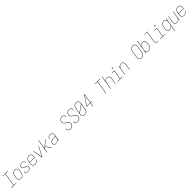

<svg xmlns="http://www.w3.org/2000/svg" viewBox="1464 -5050 9573 9573"><g transform="rotate(-45 6250.0 -264.0)"><path d="M21 0V-18H187L303 -717H139V-735H489V-717H322L207 -18H371V0Z M697 8Q669 8 642.5 2Q616 -4 595.5 -19Q575 -34 561.5 -56.5Q548 -79 542.5 -105Q537 -131 537.5 -158.5Q538 -186 543 -213L563 -333Q567 -358 575 -383.5Q583 -409 597 -432Q611 -455 631.5 -474Q652 -493 676 -505.5Q700 -518 726 -523Q752 -528 777 -528Q804 -528 830.5 -522Q857 -516 877.5 -501Q898 -486 911.5 -463.5Q925 -441 931 -415Q937 -389 936 -361.5Q935 -334 930 -307L911 -187Q906 -162 898 -136.5Q890 -111 876 -88Q862 -65 842 -46Q822 -27 798 -14.5Q774 -2 748 3Q722 8 697 8ZM697 -10Q720 -10 743.5 -15Q767 -20 789 -31.5Q811 -43 829.5 -60.5Q848 -78 860.5 -99.5Q873 -121 880.5 -144Q888 -167 891 -190L911 -310Q915 -334 916 -359Q917 -384 912 -407Q907 -430 896 -450.5Q885 -471 866.5 -485Q848 -499 824.5 -504.5Q801 -510 776 -510Q753 -510 729.5 -505Q706 -500 684 -488.5Q662 -477 644 -459.5Q626 -442 613 -420.5Q600 -399 593 -376Q586 -353 582 -330L562 -210Q558 -186 557 -161Q556 -136 561 -113Q566 -90 577.5 -69.5Q589 -49 607 -35Q625 -21 648.5 -15.5Q672 -10 697 -10Z M1195 8Q1174 8 1154 6Q1134 4 1115 -2Q1096 -8 1079 -17.5Q1062 -27 1050.5 -42.5Q1039 -58 1034.5 -77.5Q1030 -97 1033 -118Q1033 -119 1033.5 -120.5Q1034 -122 1034 -124H1054Q1053 -122 1053 -121Q1053 -120 1053 -118Q1050 -100 1054 -83Q1058 -66 1068.5 -53Q1079 -40 1093.5 -31.5Q1108 -23 1124.5 -18.5Q1141 -14 1159 -12Q1177 -10 1195 -10Q1213 -10 1231 -11.5Q1249 -13 1267 -18Q1285 -23 1302.5 -31.5Q1320 -40 1334.5 -53Q1349 -66 1359 -83Q1369 -100 1372 -118Q1376 -141 1368 -162.5Q1360 -184 1345 -199.5Q1330 -215 1309.5 -225Q1289 -235 1267.5 -241.5Q1246 -248 1224 -254Q1202 -260 1181.5 -269Q1161 -278 1142.5 -290Q1124 -302 1111 -319.5Q1098 -337 1092.5 -359.5Q1087 -382 1091 -405Q1094 -425 1103.5 -443.5Q1113 -462 1128.5 -477Q1144 -492 1162.5 -502Q1181 -512 1200.5 -518Q1220 -524 1239.5 -526Q1259 -528 1279 -528Q1299 -528 1318.5 -526Q1338 -524 1356.5 -518Q1375 -512 1390.5 -502Q1406 -492 1417 -477Q1428 -462 1432 -442.5Q1436 -423 1433 -403Q1432 -402 1432 -400Q1432 -398 1431 -397H1412Q1412 -398 1412.5 -399.5Q1413 -401 1413 -402Q1416 -420 1412.5 -436.5Q1409 -453 1399.5 -466Q1390 -479 1376 -487.5Q1362 -496 1346 -501Q1330 -506 1313 -508Q1296 -510 1279 -510Q1261 -510 1243.5 -508Q1226 -506 1208.5 -501Q1191 -496 1174.5 -487.5Q1158 -479 1144.5 -466Q1131 -453 1122 -436.5Q1113 -420 1110 -403Q1106 -379 1113.5 -357.5Q1121 -336 1136 -320.5Q1151 -305 1171.5 -295Q1192 -285 1213.5 -278.5Q1235 -272 1257 -266Q1279 -260 1299.5 -251.5Q1320 -243 1338.5 -230.5Q1357 -218 1370 -200.5Q1383 -183 1389 -160.5Q1395 -138 1391 -115Q1388 -95 1377.5 -76Q1367 -57 1351 -42Q1335 -27 1315.5 -17Q1296 -7 1276 -1.5Q1256 4 1235.5 6Q1215 8 1195 8Z M1697 8Q1670 8 1643.5 2Q1617 -4 1596.5 -19Q1576 -34 1562.5 -56.5Q1549 -79 1543 -104.5Q1537 -130 1537.5 -158Q1538 -186 1543 -213L1563 -333Q1567 -358 1575 -383.5Q1583 -409 1597 -432Q1611 -455 1631.5 -474Q1652 -493 1676 -505.5Q1700 -518 1726 -523Q1752 -528 1777 -528Q1804 -528 1830.5 -522Q1857 -516 1877.5 -501Q1898 -486 1911.5 -463.5Q1925 -441 1931 -415Q1937 -389 1936 -361.5Q1935 -334 1930 -307L1921 -251H1569L1562 -210Q1558 -186 1557 -161Q1556 -136 1561 -113Q1566 -90 1577.5 -69.5Q1589 -49 1607.5 -35.5Q1626 -22 1649.5 -16Q1673 -10 1697 -10Q1726 -10 1755.5 -16Q1785 -22 1811 -38Q1837 -54 1855.5 -79.5Q1874 -105 1880 -134H1900Q1893 -102 1873 -73Q1853 -44 1824 -25Q1795 -6 1762 1Q1729 8 1697 8ZM1572 -269H1905L1911 -310Q1915 -334 1916 -359Q1917 -384 1912 -407Q1907 -430 1896 -450.5Q1885 -471 1866.5 -485Q1848 -499 1824.5 -504.5Q1801 -510 1776 -510Q1753 -510 1729.5 -505Q1706 -500 1684 -488.5Q1662 -477 1644 -459.5Q1626 -442 1613 -420.5Q1600 -399 1593 -376Q1586 -353 1582 -330Z M2182 0 2087 -520H2109L2172 -173Q2179 -137 2185.5 -100Q2192 -63 2198 -26Q2216 -63 2235 -100Q2254 -137 2273 -173L2451 -520H2472L2205 0Z M2531 0 2653 -735H2673L2589 -231L2919 -520H2947L2681 -287L2861 0H2839L2733 -169L2666 -274L2584 -202L2551 0Z M3165 8Q3133 8 3103.5 -1Q3074 -10 3055.5 -32Q3037 -54 3032 -84.5Q3027 -115 3032 -146Q3036 -170 3047 -192.5Q3058 -215 3077 -231Q3096 -247 3119 -257.5Q3142 -268 3165 -273.5Q3188 -279 3211.5 -281Q3235 -283 3258 -283H3399L3407 -334Q3411 -357 3411.5 -379.5Q3412 -402 3406.5 -422.5Q3401 -443 3389 -460.5Q3377 -478 3359 -489.5Q3341 -501 3319.5 -505.5Q3298 -510 3275 -510Q3247 -510 3218 -504Q3189 -498 3163 -481Q3137 -464 3119.5 -438Q3102 -412 3097 -384H3077Q3081 -405 3091 -425.5Q3101 -446 3116 -463.5Q3131 -481 3150 -494Q3169 -507 3190 -514.5Q3211 -522 3232.5 -525Q3254 -528 3275 -528Q3301 -528 3325.5 -523Q3350 -518 3370 -505.5Q3390 -493 3404 -473.5Q3418 -454 3424.5 -431Q3431 -408 3431 -382.5Q3431 -357 3427 -331L3372 0H3352L3370 -108Q3355 -81 3332.5 -57.5Q3310 -34 3282 -19Q3254 -4 3224 2Q3194 8 3165 8ZM3171 -10Q3195 -10 3220 -14.5Q3245 -19 3269 -30.5Q3293 -42 3313.5 -59.5Q3334 -77 3348.5 -99Q3363 -121 3371.5 -145Q3380 -169 3384 -194L3396 -265H3258Q3238 -265 3216.5 -263.5Q3195 -262 3174 -257Q3153 -252 3132 -243.5Q3111 -235 3093.5 -221Q3076 -207 3065.5 -187Q3055 -167 3051 -146Q3047 -118 3052 -91Q3057 -64 3074 -44.5Q3091 -25 3117 -17.5Q3143 -10 3171 -10Z M4195 8Q4171 8 4148 4.5Q4125 1 4104.5 -8Q4084 -17 4067.5 -32Q4051 -47 4042 -67.5Q4033 -88 4030.5 -111Q4028 -134 4032 -158Q4032 -160 4032.5 -162Q4033 -164 4033 -166H4053Q4052 -164 4052 -162Q4052 -160 4051 -159Q4046 -127 4053.5 -97Q4061 -67 4082 -46.5Q4103 -26 4133 -18Q4163 -10 4195 -10Q4227 -10 4259.5 -18.5Q4292 -27 4319.5 -48Q4347 -69 4364.5 -99Q4382 -129 4387 -161Q4392 -190 4386 -217Q4380 -244 4366 -266.5Q4352 -289 4332 -306Q4312 -323 4289.5 -337.5Q4267 -352 4243.5 -365Q4220 -378 4198.5 -393Q4177 -408 4158.5 -427Q4140 -446 4127.5 -469.5Q4115 -493 4110.5 -520.5Q4106 -548 4111 -577Q4115 -600 4124 -622Q4133 -644 4147.5 -664Q4162 -684 4181.5 -700Q4201 -716 4223 -725.5Q4245 -735 4268 -739Q4291 -743 4314 -743Q4337 -743 4359.5 -739.5Q4382 -736 4402 -726.5Q4422 -717 4437 -701.5Q4452 -686 4460.5 -666Q4469 -646 4471 -623.5Q4473 -601 4469 -578Q4469 -576 4468.5 -574Q4468 -572 4468 -570H4449Q4449 -571 4449.5 -573Q4450 -575 4450 -577Q4455 -608 4448.5 -637.5Q4442 -667 4422.5 -687.5Q4403 -708 4374 -716.5Q4345 -725 4314 -725Q4283 -725 4251.5 -716Q4220 -707 4194 -686Q4168 -665 4151.5 -635Q4135 -605 4130 -574Q4125 -546 4130.5 -518.5Q4136 -491 4150 -468.5Q4164 -446 4184.5 -429Q4205 -412 4227.5 -398Q4250 -384 4273.5 -371Q4297 -358 4318.5 -342.5Q4340 -327 4358.5 -308Q4377 -289 4389.5 -265.5Q4402 -242 4406.5 -214.5Q4411 -187 4406 -158Q4402 -135 4392.5 -112Q4383 -89 4367.5 -69Q4352 -49 4332 -33.5Q4312 -18 4289 -8.5Q4266 1 4242 4.5Q4218 8 4195 8Z M4695 8Q4671 8 4648 4.5Q4625 1 4604.5 -8Q4584 -17 4567.5 -32Q4551 -47 4542 -67.5Q4533 -88 4530.5 -111Q4528 -134 4532 -158Q4532 -160 4532.5 -162Q4533 -164 4533 -166H4553Q4552 -164 4552 -162Q4552 -160 4551 -159Q4546 -127 4553.5 -97Q4561 -67 4582 -46.5Q4603 -26 4633 -18Q4663 -10 4695 -10Q4727 -10 4759.5 -18.5Q4792 -27 4819.5 -48Q4847 -69 4864.5 -99Q4882 -129 4887 -161Q4892 -190 4886 -217Q4880 -244 4866 -266.5Q4852 -289 4832 -306Q4812 -323 4789.5 -337.5Q4767 -352 4743.5 -365Q4720 -378 4698.5 -393Q4677 -408 4658.5 -427Q4640 -446 4627.5 -469.5Q4615 -493 4610.5 -520.5Q4606 -548 4611 -577Q4615 -600 4624 -622Q4633 -644 4647.5 -664Q4662 -684 4681.5 -700Q4701 -716 4723 -725.5Q4745 -735 4768 -739Q4791 -743 4814 -743Q4837 -743 4859.5 -739.5Q4882 -736 4902 -726.5Q4922 -717 4937 -701.5Q4952 -686 4960.5 -666Q4969 -646 4971 -623.5Q4973 -601 4969 -578Q4969 -576 4968.5 -574Q4968 -572 4968 -570H4949Q4949 -571 4949.5 -573Q4950 -575 4950 -577Q4955 -608 4948.5 -637.5Q4942 -667 4922.5 -687.5Q4903 -708 4874 -716.5Q4845 -725 4814 -725Q4783 -725 4751.5 -716Q4720 -707 4694 -686Q4668 -665 4651.5 -635Q4635 -605 4630 -574Q4625 -546 4630.5 -518.5Q4636 -491 4650 -468.5Q4664 -446 4684.5 -429Q4705 -412 4727.5 -398Q4750 -384 4773.5 -371Q4797 -358 4818.5 -342.5Q4840 -327 4858.5 -308Q4877 -289 4889.5 -265.5Q4902 -242 4906.5 -214.5Q4911 -187 4906 -158Q4902 -135 4892.5 -112Q4883 -89 4867.5 -69Q4852 -49 4832 -33.5Q4812 -18 4789 -8.5Q4766 1 4742 4.5Q4718 8 4695 8Z M5197 8Q5169 8 5142.5 2Q5116 -4 5095.5 -19Q5075 -34 5061.5 -56.5Q5048 -79 5042.5 -105Q5037 -131 5037.5 -158.5Q5038 -186 5043 -213L5098 -548Q5103 -573 5111 -598.5Q5119 -624 5133 -647Q5147 -670 5167 -689Q5187 -708 5211 -720.5Q5235 -733 5261 -738Q5287 -743 5312 -743Q5340 -743 5366.5 -737Q5393 -731 5413.5 -716Q5434 -701 5447.5 -678.5Q5461 -656 5466.5 -630Q5472 -604 5471.5 -576.5Q5471 -549 5466 -522L5411 -187Q5406 -162 5398 -136.5Q5390 -111 5376 -88Q5362 -65 5342 -46Q5322 -27 5298 -14.5Q5274 -2 5248 3Q5222 8 5197 8ZM5068 -248 5445 -512 5447 -525Q5451 -549 5452 -574Q5453 -599 5448 -622Q5443 -645 5431.5 -665.5Q5420 -686 5402 -700Q5384 -714 5360.5 -719.5Q5337 -725 5312 -725Q5289 -725 5265.5 -720Q5242 -715 5220 -703.5Q5198 -692 5180 -674.5Q5162 -657 5149 -635.5Q5136 -614 5128.5 -591Q5121 -568 5118 -545ZM5197 -10Q5220 -10 5243.5 -15Q5267 -20 5289 -31.5Q5311 -43 5329.5 -60.5Q5348 -78 5360.5 -99.5Q5373 -121 5380.5 -144Q5388 -167 5391 -190L5441 -487L5064 -223L5062 -210Q5058 -186 5057 -161Q5056 -136 5061 -113Q5066 -90 5077.5 -69.5Q5089 -49 5107 -35Q5125 -21 5148.5 -15.5Q5172 -10 5197 -10Z M5770 0 5806 -214H5543L5546 -232L5887 -735H5912L5828 -232H5910L5907 -214H5825L5790 0ZM5569 -232H5809L5886 -700L5699 -424Z M6684 0 6803 -717H6622L6625 -735H7005L7002 -717H6822L6704 0Z M7016 0 7137 -735H7157L7105 -420Q7118 -445 7137 -466Q7156 -487 7180 -501.5Q7204 -516 7230.5 -522Q7257 -528 7283 -528Q7309 -528 7334.5 -521.5Q7360 -515 7379 -499Q7398 -483 7409 -460Q7420 -437 7424.5 -412Q7429 -387 7428 -360.5Q7427 -334 7422 -307L7372 0H7352L7403 -310Q7407 -334 7408.5 -358Q7410 -382 7405.5 -405Q7401 -428 7391 -448.5Q7381 -469 7363.5 -483.5Q7346 -498 7323.5 -504Q7301 -510 7277 -510Q7254 -510 7231 -505Q7208 -500 7187 -488Q7166 -476 7149 -458Q7132 -440 7120 -419.5Q7108 -399 7101 -376.5Q7094 -354 7090 -331L7035 0Z M7521 0V-18H7694L7774 -502H7617V-520H7797L7714 -18H7871V0ZM7775 -645 7784 -695H7834L7826 -645Z M8016 0 8102 -520H8121L8105 -420Q8118 -445 8137 -466Q8156 -487 8180 -501.5Q8204 -516 8230.5 -522Q8257 -528 8283 -528Q8309 -528 8334.5 -521.5Q8360 -515 8379 -499Q8398 -483 8409 -460Q8420 -437 8424.5 -412Q8429 -387 8428 -360.5Q8427 -334 8422 -307L8372 0H8352L8403 -310Q8407 -334 8408.5 -358Q8410 -382 8405.5 -405Q8401 -428 8391 -448.5Q8381 -469 8363.5 -483.5Q8346 -498 8323.5 -504Q8301 -510 8277 -510Q8254 -510 8231 -505Q8208 -500 8187 -488Q8166 -476 8149 -458Q8132 -440 8120 -419.5Q8108 -399 8101 -376.5Q8094 -354 8090 -331L8035 0Z M9197 8Q9169 8 9143 2Q9117 -4 9096.5 -18.5Q9076 -33 9062 -54.5Q9048 -76 9042 -101.5Q9036 -127 9037 -154Q9038 -181 9042 -208L9099 -553Q9103 -578 9111.5 -603Q9120 -628 9134 -650.5Q9148 -673 9168.5 -691.5Q9189 -710 9212.5 -722Q9236 -734 9261.5 -738.5Q9287 -743 9312 -743Q9340 -743 9366 -737Q9392 -731 9412.5 -716.5Q9433 -702 9447 -680.5Q9461 -659 9467 -633.5Q9473 -608 9472 -581Q9471 -554 9467 -527L9410 -182Q9406 -157 9397.5 -132Q9389 -107 9375 -84.5Q9361 -62 9340.5 -43.5Q9320 -25 9296.5 -13Q9273 -1 9247.5 3.5Q9222 8 9197 8ZM9197 -10Q9220 -10 9243 -14.5Q9266 -19 9288 -30Q9310 -41 9328 -58Q9346 -75 9359 -96Q9372 -117 9379.5 -139.5Q9387 -162 9391 -185L9448 -530Q9452 -554 9452.5 -578.5Q9453 -603 9448 -625.5Q9443 -648 9431.5 -668Q9420 -688 9401.5 -701Q9383 -714 9359.5 -719.5Q9336 -725 9312 -725Q9289 -725 9266 -720.5Q9243 -716 9221 -705Q9199 -694 9181 -677Q9163 -660 9150 -639Q9137 -618 9129.5 -595.5Q9122 -573 9118 -550L9061 -205Q9057 -181 9056.5 -156.5Q9056 -132 9061 -109.5Q9066 -87 9078 -67Q9090 -47 9108 -34Q9126 -21 9149.5 -15.5Q9173 -10 9197 -10Z M9699 8Q9671 8 9645 1Q9619 -6 9599.5 -23Q9580 -40 9569 -64Q9558 -88 9554 -115L9535 0H9516L9637 -735H9657L9605 -420Q9618 -444 9637 -465.5Q9656 -487 9680.5 -501.5Q9705 -516 9732 -522Q9759 -528 9785 -528Q9812 -528 9838 -521.5Q9864 -515 9883.5 -499.5Q9903 -484 9915 -461.5Q9927 -439 9932 -413.5Q9937 -388 9936 -361Q9935 -334 9930 -307L9911 -187Q9906 -162 9898.5 -137Q9891 -112 9877 -89Q9863 -66 9843 -47Q9823 -28 9799.5 -15Q9776 -2 9750 3Q9724 8 9699 8ZM9699 -10Q9722 -10 9745.5 -15Q9769 -20 9790.5 -31.5Q9812 -43 9830 -61Q9848 -79 9860.5 -100Q9873 -121 9880.5 -144Q9888 -167 9891 -190L9911 -310Q9915 -334 9916 -358.5Q9917 -383 9912.5 -406Q9908 -429 9897 -449.5Q9886 -470 9868 -484Q9850 -498 9827 -504Q9804 -510 9779 -510Q9756 -510 9733 -505Q9710 -500 9688.5 -488.5Q9667 -477 9649.5 -459Q9632 -441 9620 -420Q9608 -399 9601 -376.5Q9594 -354 9590 -331L9570 -211Q9566 -187 9565 -162.5Q9564 -138 9568.5 -115Q9573 -92 9583 -71.5Q9593 -51 9610.5 -36.5Q9628 -22 9651 -16Q9674 -10 9699 -10Z M10340 0Q10319 0 10299 -3.5Q10279 -7 10261.5 -16.5Q10244 -26 10231.5 -41Q10219 -56 10212.5 -74.5Q10206 -93 10206 -114Q10206 -135 10210 -156L10303 -717H10139V-735H10325L10229 -153Q10226 -135 10226 -117Q10226 -99 10231 -83Q10236 -67 10247 -53.5Q10258 -40 10272.5 -32Q10287 -24 10304.5 -21Q10322 -18 10340 -18H10380V0Z M10521 0V-18H10694L10774 -502H10617V-520H10797L10714 -18H10871V0ZM10775 -645 10784 -695H10834L10826 -645Z M11316 215 11369 -100Q11356 -76 11336.5 -54.5Q11317 -33 11292.5 -18.5Q11268 -4 11241.5 2Q11215 8 11189 8Q11161 8 11135.5 1.5Q11110 -5 11090.5 -20.5Q11071 -36 11059 -58.5Q11047 -81 11041.5 -106.5Q11036 -132 11037.5 -159Q11039 -186 11043 -213L11063 -333Q11067 -358 11075 -383Q11083 -408 11097 -431Q11111 -454 11130.5 -473Q11150 -492 11174 -505Q11198 -518 11223.5 -523Q11249 -528 11274 -528Q11302 -528 11328.5 -521Q11355 -514 11374 -497Q11393 -480 11404 -456Q11415 -432 11419 -405L11438 -520H11458L11336 215ZM11195 -10Q11217 -10 11240.5 -15Q11264 -20 11285 -31.5Q11306 -43 11323.5 -61Q11341 -79 11353.5 -100Q11366 -121 11373 -143.5Q11380 -166 11383 -189L11403 -309Q11407 -333 11408 -357.5Q11409 -382 11405 -405Q11401 -428 11390.5 -448.5Q11380 -469 11362.5 -483.5Q11345 -498 11322 -504Q11299 -510 11275 -510Q11252 -510 11228.5 -505Q11205 -500 11183 -488.5Q11161 -477 11143 -459Q11125 -441 11112.5 -420Q11100 -399 11093 -376Q11086 -353 11082 -330L11062 -210Q11058 -186 11057 -161.5Q11056 -137 11061 -114Q11066 -91 11077 -70.5Q11088 -50 11105.5 -36Q11123 -22 11146.5 -16Q11170 -10 11195 -10Z M11691 8Q11664 8 11639 1.5Q11614 -5 11595 -21Q11576 -37 11564.5 -60Q11553 -83 11548.5 -108Q11544 -133 11545.5 -159.5Q11547 -186 11551 -213L11602 -520H11621L11570 -210Q11566 -186 11565 -162Q11564 -138 11568 -115Q11572 -92 11582.5 -71.5Q11593 -51 11610 -36.5Q11627 -22 11650 -16Q11673 -10 11697 -10Q11719 -10 11742.5 -15Q11766 -20 11787 -32Q11808 -44 11825 -62Q11842 -80 11854 -100.5Q11866 -121 11873 -143.5Q11880 -166 11883 -189L11938 -520H11958L11872 0H11852L11869 -100Q11856 -75 11837 -54Q11818 -33 11794 -18.5Q11770 -4 11743.5 2Q11717 8 11691 8Z M12197 8Q12170 8 12143.5 2Q12117 -4 12096.5 -19Q12076 -34 12062.5 -56.5Q12049 -79 12043 -104.5Q12037 -130 12037.5 -158Q12038 -186 12043 -213L12063 -333Q12067 -358 12075 -383.5Q12083 -409 12097 -432Q12111 -455 12131.5 -474Q12152 -493 12176 -505.5Q12200 -518 12226 -523Q12252 -528 12277 -528Q12304 -528 12330.5 -522Q12357 -516 12377.5 -501Q12398 -486 12411.5 -463.5Q12425 -441 12431 -415Q12437 -389 12436 -361.5Q12435 -334 12430 -307L12421 -251H12069L12062 -210Q12058 -186 12057 -161Q12056 -136 12061 -113Q12066 -90 12077.5 -69.5Q12089 -49 12107.5 -35.5Q12126 -22 12149.5 -16Q12173 -10 12197 -10Q12226 -10 12255.5 -16Q12285 -22 12311 -38Q12337 -54 12355.5 -79.5Q12374 -105 12380 -134H12400Q12393 -102 12373 -73Q12353 -44 12324 -25Q12295 -6 12262 1Q12229 8 12197 8ZM12072 -269H12405L12411 -310Q12415 -334 12416 -359Q12417 -384 12412 -407Q12407 -430 12396 -450.5Q12385 -471 12366.5 -485Q12348 -499 12324.5 -504.5Q12301 -510 12276 -510Q12253 -510 12229.5 -505Q12206 -500 12184 -488.5Q12162 -477 12144 -459.5Q12126 -442 12113 -420.5Q12100 -399 12093 -376Q12086 -353 12082 -330Z"/></g></svg>

Font: Iosevka SS04 Thin Oblique
Style: Regular
Weight: 100
Italic angle: -9°
Monospace: yes
Designer: Belleve Invis
Foundry: Belleve Invis
Version: Version 19.0.0; ttfautohint (v1.8.4)